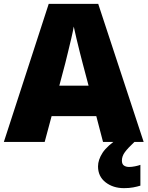

<svg xmlns="http://www.w3.org/2000/svg" viewBox="-20 -737 766 997"><path d="M515 0 480 -134H248L212 0H0L233 -717H490L726 0ZM409 -409Q404 -428 395 -463.5Q386 -499 377 -537Q368 -575 363 -599Q359 -575 350.5 -539Q342 -503 333.5 -468Q325 -433 319 -409L288 -292H440ZM613 97Q613 115 623.5 122.5Q634 130 651 130Q664 130 681.5 126.5Q699 123 709 119V227Q693 232 672 236Q651 240 624 240Q567 240 528 209.5Q489 179 489 127Q489 93 512.5 56.5Q536 20 603 -25L678 0Q644 32 628.5 53Q613 74 613 97Z"/></svg>

Font: Noto Kufi Arabic Black
Style: Regular
Weight: 900
Designer: Monotype Design Team, David Williams, Khaled Hosny
Foundry: Google LLC
Version: Version 2.109; ttfautohint (v1.8.4.7-5d5b)